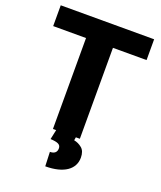

<svg xmlns="http://www.w3.org/2000/svg" viewBox="-167 -816 965 1148"><g transform="rotate(20 315.5 -242.5)"><path d="M18.1 -710.9V-578.6H227.1V0H247.6L234.4 61.5C281.2 64 300.3 72.3 300.3 97.2C300.3 124 282.2 134.8 256.8 134.8L260.3 225.6C379.9 225.6 442.9 177.2 442.9 104.5C442.9 76.7 435.1 56.2 419.9 43.9C404.8 31.2 387.7 23.4 369.6 20L373 0H398.4V-578.6H612.3V-710.9Z"/></g></svg>

Font: Vazirmatn Black
Style: Regular
Weight: 900
Designer: Saber Rastikerdar
Foundry: Saber Rastikerdar
Version: Version 33.003